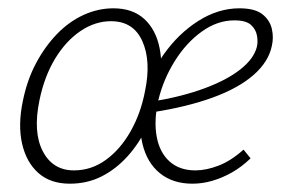

<svg xmlns="http://www.w3.org/2000/svg" viewBox="-20 -436 685 462"><path d="M148 6Q101 6 72 -20Q43 -46 33 -91Q23 -136 35 -193Q45 -243 66.5 -283.5Q88 -324 117 -354Q146 -384 181 -400Q216 -416 253 -416Q299 -416 327 -390.5Q355 -365 364 -320.5Q373 -276 362 -219Q354 -173 334.5 -132Q315 -91 287 -60Q259 -29 224.5 -11.5Q190 6 148 6ZM158 -26Q200 -26 235 -51.5Q270 -77 294.5 -120.5Q319 -164 329 -217Q344 -289 322.5 -337Q301 -385 247 -385Q209 -385 174 -361.5Q139 -338 113 -295.5Q87 -253 75 -195Q59 -118 83 -72Q107 -26 158 -26ZM443 6Q396 6 365 -19Q334 -44 323 -89Q312 -134 325 -193Q338 -254 373.5 -304.5Q409 -355 457 -385.5Q505 -416 556 -416Q593 -416 611 -402Q629 -388 634 -367Q639 -346 634 -325Q626 -287 590 -255.5Q554 -224 492.5 -201.5Q431 -179 348 -166L349 -192Q420 -204 473.5 -224Q527 -244 559 -269.5Q591 -295 598 -323Q601 -334 598.5 -349.5Q596 -365 584 -376Q572 -387 544 -387Q503 -387 465.5 -360Q428 -333 400.5 -289Q373 -245 361 -195Q350 -146 357 -107.5Q364 -69 388 -47.5Q412 -26 450 -26Q476 -26 506 -37.5Q536 -49 566 -76L583 -55Q561 -34 538 -21Q515 -8 491 -1Q467 6 443 6Z"/></svg>

Font: Ysabeau Office ExtraLight
Style: Italic
Weight: 250
Italic angle: -12°
Designer: Christian Thalmann (Catharsis Fonts)
Version: Version 2.001;gftools[0.9.30]; featfreeze: tnum,lnum,ss02